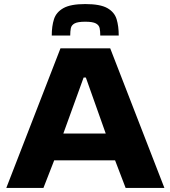

<svg xmlns="http://www.w3.org/2000/svg" viewBox="-20 -926 840 946"><path d="M11 0 278 -688H523L790 0H599L547 -136H247L194 0ZM292 -268H501L403 -544H392ZM400 -906Q474 -906 509 -886Q544 -866 554.5 -831.5Q565 -797 565 -751H474Q474 -772 471 -787Q468 -802 452.5 -810.5Q437 -819 400 -819Q363 -819 347.5 -810.5Q332 -802 329 -787Q326 -772 326 -751H235Q235 -797 246 -831.5Q257 -866 292.5 -886Q328 -906 400 -906Z"/></svg>

Font: Saira Expanded
Style: Bold
Weight: 700
Width: 7
Designer: Hector Gatti with collaboration of the Omnibus-Type team
Foundry: Omnibus-Type
Version: Version 1.100; ttfautohint (v1.8.3)